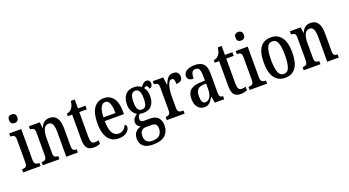

<svg xmlns="http://www.w3.org/2000/svg" viewBox="-63 -1504 4516 2487"><g transform="rotate(-20 2194.5 -260.5)"><path d="M132 -638Q108 -638 92 -652Q76 -666 76 -698Q76 -731 92 -744.5Q108 -758 132 -758Q156 -758 173 -744.5Q190 -731 190 -698Q190 -666 173 -652Q156 -638 132 -638ZM16 0V-43H26Q54 -43 70.5 -56Q87 -69 87 -113V-423Q87 -466 72 -479.5Q57 -493 30 -493H19V-536H185V-117Q185 -71 201.5 -57Q218 -43 247 -43H257V0Z M287 0V-43H293Q320 -43 337.5 -55.5Q355 -68 355 -115V-425Q355 -469 338 -481Q321 -493 295 -493H291V-536H440L450 -456H454Q474 -505 503.5 -526Q533 -547 578 -547Q642 -547 676 -500Q710 -453 710 -350V-115Q710 -68 725 -55.5Q740 -43 766 -43H770V0H611V-343Q611 -407 595.5 -444Q580 -481 540 -481Q507 -481 488 -458Q469 -435 461 -397.5Q453 -360 453 -319V-110Q453 -66 469.5 -54.5Q486 -43 512 -43H517V0Z M984 10Q927 10 898 -24.5Q869 -59 869 -146V-486H808V-521Q833 -525 850 -535Q867 -545 879 -561Q891 -576 899.5 -597.5Q908 -619 914 -659H967V-536H1070V-486H967V-147Q967 -95 979.5 -72Q992 -49 1021 -49Q1038 -49 1051.5 -51Q1065 -53 1078 -57V-7Q1065 -1 1041 4.5Q1017 10 984 10Z M1333 10Q1237 10 1187 -62Q1137 -134 1137 -264Q1137 -405 1186 -476Q1235 -547 1324 -547Q1407 -547 1454 -485Q1501 -423 1501 -305V-263H1237Q1238 -153 1268 -101Q1298 -49 1355 -49Q1396 -49 1422.5 -72.5Q1449 -96 1463 -129Q1473 -125 1479.5 -116.5Q1486 -108 1486 -94Q1486 -72 1470 -48Q1454 -24 1420 -7Q1386 10 1333 10ZM1403 -314Q1403 -395 1385.5 -444.5Q1368 -494 1327 -494Q1285 -494 1262.5 -447.5Q1240 -401 1238 -314Z M1724 237Q1636 237 1592 199.5Q1548 162 1548 94Q1548 36 1578.5 3.5Q1609 -29 1651 -38Q1632 -47 1615 -65Q1598 -83 1598 -116Q1598 -146 1616.5 -169Q1635 -192 1661 -210Q1625 -228 1602.5 -269Q1580 -310 1580 -362Q1580 -448 1620.5 -497.5Q1661 -547 1743 -547Q1774 -547 1797 -538Q1820 -529 1839 -514Q1847 -523 1859 -536.5Q1871 -550 1886.5 -560Q1902 -570 1922 -570Q1946 -570 1958 -554Q1970 -538 1970 -517Q1970 -495 1959 -478.5Q1948 -462 1923 -462Q1923 -480 1914.5 -492Q1906 -504 1895 -504Q1885 -504 1877.5 -499.5Q1870 -495 1863 -489Q1879 -469 1890 -440.5Q1901 -412 1901 -367Q1901 -290 1862.5 -240.5Q1824 -191 1743 -191Q1734 -191 1719 -192.5Q1704 -194 1695 -197Q1685 -188 1675.5 -172.5Q1666 -157 1666 -135Q1666 -112 1680 -102.5Q1694 -93 1717 -93H1803Q1879 -93 1912.5 -50.5Q1946 -8 1946 52Q1946 138 1891.5 187.5Q1837 237 1724 237ZM1741 -239Q1781 -239 1796.5 -270Q1812 -301 1812 -365Q1812 -431 1796 -464.5Q1780 -498 1741 -498Q1703 -498 1686.5 -464Q1670 -430 1670 -364Q1670 -302 1686.5 -270.5Q1703 -239 1741 -239ZM1727 188Q1804 188 1834.5 154Q1865 120 1865 70Q1865 27 1846.5 9.5Q1828 -8 1793 -8H1707Q1688 -8 1670 0.5Q1652 9 1640 30Q1628 51 1628 88Q1628 132 1652.5 160Q1677 188 1727 188Z M1997 0V-43H2000Q2026 -43 2044 -55.5Q2062 -68 2062 -115V-425Q2062 -469 2045 -481Q2028 -493 2002 -493H1999V-536H2142L2156 -430H2159Q2177 -479 2204 -512.5Q2231 -546 2280 -546Q2321 -546 2340.5 -524.5Q2360 -503 2360 -468Q2360 -435 2339 -416.5Q2318 -398 2274 -398Q2274 -439 2265.5 -458Q2257 -477 2234 -477Q2210 -477 2194 -446Q2178 -415 2170 -368.5Q2162 -322 2162 -276V-110Q2162 -66 2179 -54.5Q2196 -43 2222 -43H2242V0Z M2513 10Q2462 10 2426 -29.5Q2390 -69 2390 -151Q2390 -231 2435 -269Q2480 -307 2571 -310L2636 -313V-373Q2636 -429 2623.5 -462Q2611 -495 2571 -495Q2532 -495 2519.5 -465.5Q2507 -436 2507 -386Q2424 -386 2424 -449Q2424 -496 2467 -521.5Q2510 -547 2579 -547Q2657 -547 2696.5 -507.5Q2736 -468 2736 -373V-115Q2736 -73 2747 -58Q2758 -43 2785 -43H2788V0H2658L2645 -84H2638Q2621 -56 2605 -35Q2589 -14 2567.5 -2Q2546 10 2513 10ZM2547 -46Q2588 -46 2612.5 -87Q2637 -128 2637 -191V-272L2595 -269Q2537 -265 2515 -234Q2493 -203 2493 -145Q2493 -99 2506 -72.5Q2519 -46 2547 -46Z M3010 10Q2953 10 2924 -24.5Q2895 -59 2895 -146V-486H2834V-521Q2859 -525 2876 -535Q2893 -545 2905 -561Q2917 -576 2925.5 -597.5Q2934 -619 2940 -659H2993V-536H3096V-486H2993V-147Q2993 -95 3005.5 -72Q3018 -49 3047 -49Q3064 -49 3077.5 -51Q3091 -53 3104 -57V-7Q3091 -1 3067 4.5Q3043 10 3010 10Z M3254 -638Q3230 -638 3214 -652Q3198 -666 3198 -698Q3198 -731 3214 -744.5Q3230 -758 3254 -758Q3278 -758 3295 -744.5Q3312 -731 3312 -698Q3312 -666 3295 -652Q3278 -638 3254 -638ZM3138 0V-43H3148Q3176 -43 3192.5 -56Q3209 -69 3209 -113V-423Q3209 -466 3194 -479.5Q3179 -493 3152 -493H3141V-536H3307V-117Q3307 -71 3323.5 -57Q3340 -43 3369 -43H3379V0Z M3626 10Q3535 10 3483 -59Q3431 -128 3431 -269Q3431 -410 3481 -478.5Q3531 -547 3629 -547Q3720 -547 3772 -478.5Q3824 -410 3824 -269Q3824 -128 3774 -59Q3724 10 3626 10ZM3628 -43Q3681 -43 3702 -100.5Q3723 -158 3723 -269Q3723 -380 3702 -436Q3681 -492 3627 -492Q3575 -492 3553.5 -436Q3532 -380 3532 -269Q3532 -158 3554 -100.5Q3576 -43 3628 -43Z M3884 0V-43H3890Q3917 -43 3934.5 -55.5Q3952 -68 3952 -115V-425Q3952 -469 3935 -481Q3918 -493 3892 -493H3888V-536H4037L4047 -456H4051Q4071 -505 4100.5 -526Q4130 -547 4175 -547Q4239 -547 4273 -500Q4307 -453 4307 -350V-115Q4307 -68 4322 -55.5Q4337 -43 4363 -43H4367V0H4208V-343Q4208 -407 4192.5 -444Q4177 -481 4137 -481Q4104 -481 4085 -458Q4066 -435 4058 -397.5Q4050 -360 4050 -319V-110Q4050 -66 4066.5 -54.5Q4083 -43 4109 -43H4114V0Z"/></g></svg>

Font: Noto Serif Lao ExtraCondensed Medium
Style: Regular
Weight: 500
Width: 2
Designer: Monotype Design Team
Foundry: Monotype Imaging Inc.
Version: Version 2.003; ttfautohint (v1.8.4.7-5d5b)